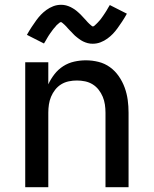

<svg xmlns="http://www.w3.org/2000/svg" viewBox="-20 -779 640 799"><path d="M85 0V-520H181V-428Q191 -450 206.5 -470Q222 -490 243 -503.5Q264 -517 288.5 -522.5Q313 -528 337 -528Q364 -528 390 -521.5Q416 -515 437.5 -499.5Q459 -484 474.5 -461.5Q490 -439 499 -414Q508 -389 511.5 -363Q515 -337 515 -310V0H419V-310Q419 -327 416.5 -344Q414 -361 407.5 -376.5Q401 -392 390.5 -405.5Q380 -419 365.5 -428Q351 -437 334 -440.5Q317 -444 300 -444Q283 -444 266 -440.5Q249 -437 234.5 -428Q220 -419 209.5 -405.5Q199 -392 192.5 -376.5Q186 -361 183.5 -344Q181 -327 181 -310V0ZM366 -597Q361 -597 355.5 -597.5Q350 -598 345 -599.5Q340 -601 335.5 -602.5Q331 -604 326 -606.5Q321 -609 317 -611.5Q313 -614 309 -617Q305 -620 300.5 -623.5Q296 -627 292 -630.5Q288 -634 284.5 -638Q281 -642 277.5 -645.5Q274 -649 270.5 -652.5Q267 -656 263 -660.5Q259 -665 255.5 -669Q252 -673 248.5 -676Q245 -679 240.5 -683Q236 -687 234 -687Q230 -687 227 -684Q224 -681 219.5 -677.5Q215 -674 213 -671Q211 -668 208.5 -665.5Q206 -663 203.5 -660Q201 -657 198.5 -653.5Q196 -650 193.5 -646.5Q191 -643 188 -639Q185 -635 182 -630Q179 -625 176 -620Q173 -615 170 -609.5Q167 -604 163 -598L92 -634Q102 -652 112 -667Q122 -682 131 -694.5Q140 -707 150 -717.5Q160 -728 173 -737.5Q186 -747 201.5 -753Q217 -759 234 -759Q239 -759 244.5 -758.5Q250 -758 255 -756.5Q260 -755 264.5 -753.5Q269 -752 274 -749.5Q279 -747 283 -744.5Q287 -742 291 -739.5Q295 -737 299.5 -733Q304 -729 308 -725.5Q312 -722 315.5 -718.5Q319 -715 322.5 -711Q326 -707 329.5 -703.5Q333 -700 337 -695.5Q341 -691 344.5 -687Q348 -683 351.5 -680Q355 -677 359.5 -673Q364 -669 366 -669Q370 -669 373 -672Q376 -675 380.5 -679Q385 -683 387 -685.5Q389 -688 391.5 -690.5Q394 -693 396.5 -696Q399 -699 401.5 -702.5Q404 -706 406.5 -709.5Q409 -713 412 -717.5Q415 -722 418 -726.5Q421 -731 424 -736Q427 -741 430 -746.5Q433 -752 437 -758L508 -722Q498 -704 488 -689Q478 -674 469 -661.5Q460 -649 450 -638.5Q440 -628 427 -618.5Q414 -609 398.5 -603Q383 -597 366 -597Z"/></svg>

Font: Iosevka SS04 Medium Extended
Style: Regular
Weight: 500
Width: 7
Monospace: yes
Designer: Belleve Invis
Foundry: Belleve Invis
Version: Version 19.0.0; ttfautohint (v1.8.4)